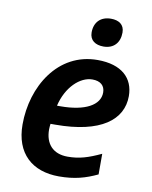

<svg xmlns="http://www.w3.org/2000/svg" viewBox="-85 -815 705 889"><g transform="rotate(10 267.5 -370.5)"><path d="M352 -618C400 -618 428 -649 428 -697C428 -735 401 -751 365 -751C316 -751 287 -721 287 -673C287 -635 315 -618 352 -618ZM253 10C327 10 378 -5 433 -31V-128C373 -100 332 -87 277 -87C208 -87 171 -129 171 -196C171 -205 172 -213 173 -223H195C410 -223 508 -301 508 -412C508 -496 451 -552 337 -552C150 -552 46 -376 46 -198C46 -62 127 10 253 10ZM204 -311H188C209 -401 271 -459 329 -459C367 -459 388 -440 388 -408C388 -348 319 -311 204 -311Z"/></g></svg>

Font: Noto Sans SemiBold
Style: Italic
Weight: 600
Italic angle: -12°
Designer: Monotype Design Team
Foundry: Monotype Imaging Inc.
Version: Version 2.013